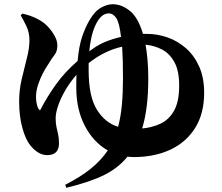

<svg xmlns="http://www.w3.org/2000/svg" viewBox="-20 -805 1040 901"><path d="M647 -202.1Q693.4 -206.1 733.2 -224.6Q772.9 -243.2 796.9 -285.6Q820.8 -328.1 820.8 -403.8Q820.8 -472.2 798.8 -512.7Q776.9 -553.2 741 -572.3Q705.1 -591.3 663.1 -595.2Q668.9 -562 672.4 -522.7Q675.8 -483.4 675.8 -436Q675.8 -294.9 647 -202.1ZM396 -475.1Q396 -352.5 434.6 -290.5Q473.1 -228.5 534.2 -210Q546.9 -257.3 552 -313.2Q557.1 -369.1 557.1 -436Q557.1 -481.9 556.2 -519Q555.2 -556.2 553.2 -585.9Q470.7 -567.9 396 -508.8Q396 -501 396 -492.4Q396 -483.9 396 -475.1ZM398.9 -564 419.9 -579.1Q468.3 -613.3 547.9 -631.8Q540.5 -697.3 525.9 -719.7Q511.2 -742.2 490.2 -742.2Q452.1 -742.2 425.8 -682.1Q414.1 -654.8 408 -625.2Q401.9 -595.7 398.9 -564ZM650.9 -646H668.9Q718.3 -646 766.1 -629.4Q814 -612.8 852.8 -578.6Q891.6 -544.4 914.8 -492.4Q938 -440.4 938 -370.1Q938 -272 895.8 -204.6Q853.5 -137.2 779.1 -102.5Q704.6 -67.9 607.9 -67.9Q600.6 -67.9 593 -68.6Q585.4 -69.3 578.1 -69.8Q536.1 -17.6 470.2 15.6Q404.3 48.8 291 76.2L286.1 62Q357.4 25.9 406 -13.4Q454.6 -52.7 485.8 -99.1Q418.5 -137.2 378.2 -214.4Q337.9 -291.5 337.9 -395Q337.9 -410.6 338.1 -425.5Q338.4 -440.4 338.9 -454.1Q308.6 -419.4 286.6 -381.6Q264.6 -343.8 252.9 -309.3Q241.2 -274.9 241.2 -251Q241.2 -225.6 245.1 -208.5Q249 -191.4 252.9 -174.3Q256.8 -157.2 256.8 -130.9Q256.8 -106.4 243.7 -91.8Q230.5 -77.1 201.2 -77.1Q159.2 -77.1 122.1 -123Q100.1 -149.9 85 -204.6Q69.8 -259.3 69.8 -329.1Q69.8 -382.3 82 -434.3Q94.2 -486.3 106.2 -532.7Q118.2 -579.1 118.2 -616.2Q118.2 -652.8 103.3 -683.6Q88.4 -714.4 77.1 -732.9L85 -741.2Q119.6 -733.4 146 -720.9Q172.4 -708.5 189 -694.8Q212.9 -674.8 231.2 -645.5Q249.5 -616.2 249 -592.8Q249.5 -564.5 236.1 -547.6Q222.7 -530.8 206.1 -502.9Q194.8 -486.8 181.6 -461.9Q168.5 -437 158.7 -407.5Q148.9 -377.9 148.9 -348.1Q148.9 -329.1 154.1 -310.8Q159.2 -292.5 168 -287.1Q202.6 -353.5 243.7 -410.4Q284.7 -467.3 344.2 -519Q350.6 -589.4 365.5 -633.1Q380.4 -676.8 399.9 -710Q424.8 -752.9 454.1 -769Q483.4 -785.2 508.8 -785.2Q550.8 -785.2 589.6 -753.9Q628.4 -722.7 650.9 -646Z"/></svg>

Font: Source Han Serif JP Heavy
Style: Regular
Weight: 900
Designer: Ryoko NISHIZUKA  (kana & ideographs); Frank Grießhammer (Latin, Greek & Cyrillic); Wenlong ZHANG  (bopomofo); Sandoll Co
Foundry: Adobe Systems Incorporated
Version: Version 1.001;PS 1.001;hotconv 16.6.54;makeotf.lib2.5.65590